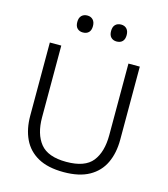

<svg xmlns="http://www.w3.org/2000/svg" viewBox="-133 -1029 997 1142"><g transform="rotate(15 365.5 -458.0)"><path d="M366 10.5Q268.5 10.5 207.2 -23.8Q146 -58 117 -119.5Q88 -181 88 -262.5V-713H158.5V-271.5Q158.5 -169 205.2 -110.8Q252 -52.5 365.5 -52.5Q480 -52.5 526 -110.5Q572 -168.5 572 -272.5V-713H642V-262.5Q642 -181 613 -119.5Q584 -58 523 -23.8Q462 10.5 366 10.5ZM469.5 -821.5Q448.5 -821.5 435.2 -834.5Q422 -847.5 422 -873.5Q422 -899.5 435.2 -912.8Q448.5 -926 470.5 -926Q492.5 -926 505.2 -912.2Q518 -898.5 518 -873.5Q518 -847.5 505 -834.5Q492 -821.5 469.5 -821.5ZM261.5 -821.5Q240.5 -821.5 227.2 -834.5Q214 -847.5 214 -873.5Q214 -899.5 227.5 -912.8Q241 -926 262.5 -926Q284.5 -926 297.5 -912.2Q310.5 -898.5 310.5 -873.5Q310.5 -847.5 297.5 -834.5Q284.5 -821.5 261.5 -821.5Z"/></g></svg>

Font: Commissioner Light
Style: Regular
Weight: 300
Designer: Kostas Bartsokas
Foundry: Kostas Bartsokas
Version: Version 1.000; ttfautohint (v1.8.3)